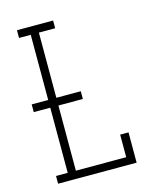

<svg xmlns="http://www.w3.org/2000/svg" viewBox="-111 -812 722 888"><g transform="rotate(-15 250.0 -367.5)"><path d="M56 0V-37H112V-349H33V-386H112V-698H56V-735H229V-698H151V-386H268V-349H151V-37H392V-145H432V0Z"/></g></svg>

Font: Iosevka Curly Slab Extralight
Style: Regular
Weight: 200
Monospace: yes
Designer: Belleve Invis
Foundry: Belleve Invis
Version: Version 22.1.2; ttfautohint (v1.8.4)